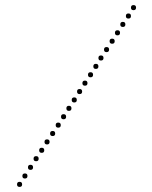

<svg xmlns="http://www.w3.org/2000/svg" viewBox="-20 -733 599 755"><path d="M57 2Q47 2 47 -8Q47 -18 57 -18Q67 -18 67 -8Q67 2 57 2ZM463 -627Q453 -627 453 -637Q453 -647 463 -647Q473 -647 473 -637Q473 -627 463 -627ZM442 -594Q432 -594 432 -604Q432 -614 442 -614Q452 -614 452 -604Q452 -594 442 -594ZM377 -495Q367 -495 367 -505Q367 -515 377 -515Q387 -515 387 -505Q387 -495 377 -495ZM357 -462Q347 -462 347 -472Q347 -482 357 -482Q367 -482 367 -472Q367 -462 357 -462ZM421 -561Q411 -561 411 -571Q411 -581 421 -581Q431 -581 431 -571Q431 -561 421 -561ZM399 -528Q389 -528 389 -538Q389 -548 399 -548Q409 -548 409 -538Q409 -528 399 -528ZM293 -363Q283 -363 283 -373Q283 -383 293 -383Q303 -383 303 -373Q303 -363 293 -363ZM272 -330Q262 -330 262 -340Q262 -350 272 -350Q282 -350 282 -340Q282 -330 272 -330ZM336 -429Q326 -429 326 -439Q326 -449 336 -449Q346 -449 346 -439Q346 -429 336 -429ZM314 -396Q304 -396 304 -406Q304 -416 314 -416Q324 -416 324 -406Q324 -396 314 -396ZM251 -297Q241 -297 241 -307Q241 -317 251 -317Q261 -317 261 -307Q261 -297 251 -297ZM230 -264Q220 -264 220 -274Q220 -284 230 -284Q240 -284 240 -274Q240 -264 230 -264ZM485 -660Q475 -660 475 -670Q475 -680 485 -680Q495 -680 495 -670Q495 -660 485 -660ZM187 -198Q177 -198 177 -208Q177 -218 187 -218Q197 -218 197 -208Q197 -198 187 -198ZM165 -165Q155 -165 155 -175Q155 -185 165 -185Q175 -185 175 -175Q175 -165 165 -165ZM100 -65Q90 -65 90 -75Q90 -85 100 -85Q110 -85 110 -75Q110 -65 100 -65ZM78 -31Q68 -31 68 -41Q68 -51 78 -51Q88 -51 88 -41Q88 -31 78 -31ZM144 -132Q134 -132 134 -142Q134 -152 144 -152Q154 -152 154 -142Q154 -132 144 -132ZM122 -99Q112 -99 112 -109Q112 -119 122 -119Q132 -119 132 -109Q132 -99 122 -99ZM209 -231Q199 -231 199 -241Q199 -251 209 -251Q219 -251 219 -241Q219 -231 209 -231ZM505 -693Q495 -693 495 -703Q495 -713 505 -713Q515 -713 515 -703Q515 -693 505 -693Z"/></svg>

Font: Raleway Dots
Style: Regular
Weight: 400
Designer: Matt McInerney, Pablo Impallari, Rodrigo Fuenzalida, Brenda Gallo
Foundry: Matt McInerney, Pablo Impallari, Rodrigo Fuenzalida, Brenda Gallo
Version: Version 1.000